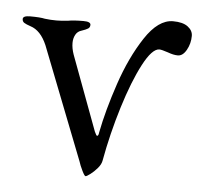

<svg xmlns="http://www.w3.org/2000/svg" viewBox="-40 -468 556 531"><g transform="rotate(5 237.5 -202.0)"><path d="M196 -17 74 -329Q57 -369 28 -378Q16 -382 10.5 -385.5Q5 -389 5 -396Q5 -405 25 -405Q53 -405 66 -402Q82 -400 98 -400Q112 -400 130 -402Q145 -405 173 -405Q193 -405 193 -396Q193 -389 187.5 -385.5Q182 -382 170 -378Q159 -375 153.5 -365Q148 -355 148 -342Q148 -327 154 -310L231 -103Q236 -92 238 -92Q242 -92 243 -102Q255 -164 280.5 -239.5Q306 -315 342.5 -370.5Q379 -426 420 -426Q447 -426 461 -415.5Q475 -405 475 -390Q475 -369 465 -351Q455 -333 441 -333Q429 -333 413 -339Q395 -345 389 -345Q369 -345 344 -297.5Q319 -250 296 -175.5Q273 -101 259 -24Q257 -14 248 -3.5Q239 7 229 14.5Q219 22 216 22Q213 22 206 7.5Q199 -7 196 -17Z"/></g></svg>

Font: EB Garamond
Style: Regular
Weight: 400
Designer: Georg Duffner and Octavio Pardo
Foundry: Georg Duffner
Version: Version 1.000; ttfautohint (v1.6)